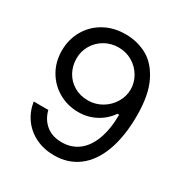

<svg xmlns="http://www.w3.org/2000/svg" viewBox="-168 -849 949 991"><g transform="rotate(30 306.5 -353.5)"><path d="M558.6 -381.8Q558.6 -257.8 526.1 -169.7Q493.7 -81.5 433.3 -35.9Q373 9.8 290 9.8Q229 9.8 180.2 -13.9Q131.3 -37.6 100.3 -80.1Q69.3 -122.6 60.5 -178.7H147.5Q159.7 -128.9 196.3 -98.6Q232.9 -68.4 290 -68.4Q347.7 -68.4 389.4 -100.3Q431.2 -132.3 453.6 -193.4Q476.1 -254.4 476.6 -339.8H466.8Q435.5 -295.4 388.7 -270.8Q341.8 -246.1 286.1 -246.1Q223.1 -246.1 169.9 -276.1Q116.7 -306.2 85.7 -359.4Q54.7 -412.6 54.7 -479.5Q54.7 -544.9 85.2 -599.1Q115.7 -653.3 171.4 -685.1Q227.1 -716.8 299.8 -716.8Q367.7 -716.8 425.8 -685.8Q483.9 -654.8 521.2 -580.1Q558.6 -505.4 558.6 -381.8ZM140.6 -482.4Q140.6 -438 160.6 -401.6Q180.7 -365.2 216.8 -344.2Q252.9 -323.2 298.8 -323.2Q343.8 -323.2 381.3 -345.5Q418.9 -367.7 440.9 -404.5Q462.9 -441.4 462.9 -482.4Q462.9 -522.9 441.9 -559.3Q420.9 -595.7 384 -617.7Q347.2 -639.6 301.8 -639.6Q256.8 -639.6 220 -618.4Q183.1 -597.2 161.9 -561Q140.6 -524.9 140.6 -482.4Z"/></g></svg>

Font: Pretendard Std
Style: Regular
Weight: 400
Designer: Base glyphs from Inter by Rasmus Andersson; Hangeul glyphs from Noto Sans CJK(Source Han Sans) by Jang Soo-young and Kan
Foundry: Kil Hyung-jin
Version: Version 1.309